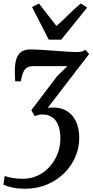

<svg xmlns="http://www.w3.org/2000/svg" viewBox="-29 -852 540 1118"><path d="M114.5 247Q77.5 247 45.8 240.5Q14 234 -9 223.5L-1.5 173Q22.5 181 49 185Q75.5 189 105 189Q151.5 189 191 170.2Q230.5 151.5 260 118.8Q289.5 86 306 44.2Q322.5 2.5 322.5 -43.5Q322.5 -93.5 309.2 -125Q296 -156.5 272.5 -171Q249 -185.5 217.5 -185.5Q206.5 -185.5 195.8 -183Q185 -180.5 173 -175.5L153.5 -210.5L302.5 -407L363.5 -467Q340 -467 314.5 -467Q289 -467 263.8 -467Q238.5 -467 213.8 -467Q189 -467 166.5 -467Q144 -467 129.8 -459.2Q115.5 -451.5 106.8 -432.2Q98 -413 92 -378.5H59.5Q58.5 -390 58 -407.8Q57.5 -425.5 57.5 -444.5Q58 -485.5 67.5 -512Q77 -538.5 96.5 -551.2Q116 -564 146 -564Q175 -564 212.2 -561.8Q249.5 -559.5 288.2 -556.5Q327 -553.5 361 -551.2Q395 -549 418 -549Q435 -549 446.5 -551.8Q458 -554.5 467.5 -562.5L490 -537.5L248.5 -223.5Q255 -225 263.2 -225.5Q271.5 -226 283 -226Q327 -226 360.8 -205.2Q394.5 -184.5 413.5 -144.8Q432.5 -105 432.5 -48Q432.5 7.5 410.2 60.2Q388 113 346.2 155Q304.5 197 245.8 222Q187 247 114.5 247ZM255 -621 157.5 -811 198 -831.5Q222.5 -800 248 -766.8Q273.5 -733.5 300 -700.5Q337 -733.5 369.5 -766.2Q402 -799 441 -831.5L478.5 -808L327.5 -621Z"/></svg>

Font: Merriweather 28pt Medium
Style: Italic
Weight: 500
Italic angle: -7.8°
Version: Version 2.101